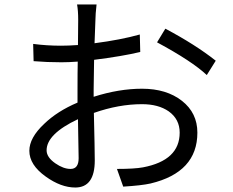

<svg xmlns="http://www.w3.org/2000/svg" viewBox="-20 -813 1040 857"><path d="M331 -107 328 -281Q188 -215 188 -142Q188 -111 227 -84Q263 -59 295 -59Q331 -59 331 -107ZM398 -381Q511 -417 614 -417Q723 -417 792 -363Q861 -309 861 -221Q861 -44 652 6Q612 15 530 20L502 -59Q580 -59 618 -66Q782 -97 782 -221Q782 -281 733 -316Q687 -348 614 -348Q510 -348 399 -309Q403 -143 403 -97Q403 24 316 24Q252 24 184 -25Q111 -77 111 -140Q111 -198 177 -260Q236 -317 326 -355V-410Q326 -495 327 -538Q287 -535 254 -535Q190 -535 130 -540L128 -617Q189 -609 252 -609Q286 -609 328 -612L329 -724Q329 -766 324 -793H411Q406 -748 406 -726L402 -620Q518 -635 604 -659L606 -581Q527 -562 400 -546Q398 -454 398 -414ZM718 -685Q852 -614 943 -542L903 -478Q837 -540 681 -624Z"/></svg>

Font: Source Han Sans K Regular
Style: Regular
Weight: 400
Designer: Ryoko NISHIZUKA  (kana & ideographs); Paul D. Hunt (Latin, Greek & Cyrillic); Wenlong ZHANG  (bopomofo); Sandoll Communi
Foundry: Adobe Systems Incorporated
Version: Version 1.00 July 18, 2014, initial release